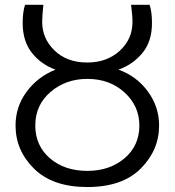

<svg xmlns="http://www.w3.org/2000/svg" viewBox="-20 -751 718 789"><path d="M43.9 -235.4Q43.9 -312.5 89.4 -374Q134.8 -435.5 208 -464.8Q148.4 -486.3 110.8 -534.2Q73.2 -582 73.2 -656.2Q73.2 -702.1 83 -731.4H158.2Q153.3 -682.6 153.3 -661.1Q153.3 -592.8 204.1 -543.5Q254.9 -494.1 338.9 -494.1Q418.9 -494.1 471.7 -542Q524.4 -589.8 524.4 -661.1Q524.4 -687.5 518.6 -731.4H594.7Q604.5 -703.1 604.5 -656.2Q604.5 -580.1 564.9 -532.7Q525.4 -485.4 466.8 -464.8Q541 -438.5 587.4 -375.5Q633.8 -312.5 633.8 -235.4Q633.8 -133.8 558.1 -58.1Q482.4 17.6 338.9 17.6Q196.3 17.6 120.1 -57.6Q43.9 -132.8 43.9 -235.4ZM125 -235.4Q125 -152.3 185.1 -100.6Q245.1 -48.8 338.9 -48.8Q430.7 -48.8 491.7 -100.6Q552.7 -152.3 552.7 -235.4Q552.7 -315.4 491.7 -371.1Q430.7 -426.8 338.9 -426.8Q250 -426.8 187.5 -373Q125 -319.3 125 -235.4Z"/></svg>

Font: Batunionen A1
Style: Regular
Weight: 400
Designer: HanYang I&C Co.,Ltd.
Foundry: HanYang I&C Co.,Ltd.
Version: Version 2.50; ttfautohint (v1.6)